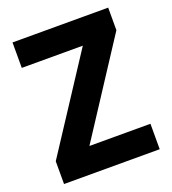

<svg xmlns="http://www.w3.org/2000/svg" viewBox="-135 -841 844 943"><g transform="rotate(-20 287.0 -370.0)"><path d="M38 -119 357 -607H38V-740H538V-622L219 -133H538V0H38Z"/></g></svg>

Font: Exo
Style: Bold
Weight: 700
Designer: Natanael Gama
Foundry: Natanael Gama
Version: Version 1.500; ttfautohint (v1.6)